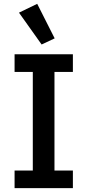

<svg xmlns="http://www.w3.org/2000/svg" viewBox="-20 -981 456 1001"><path d="M56 0V-92H151V-606H56V-698H360V-606H264V-92H360V0ZM79 -915 174 -961 265 -781 197 -749Z"/></svg>

Font: IBM Plex Sans Thai Medium
Style: Regular
Weight: 500
Designer: Mike Abbink, Paul van der Laan, Pieter van Rosmalen, Ben Mitchell, Mark Frömberg
Foundry: Bold Monday
Version: Version 1.1